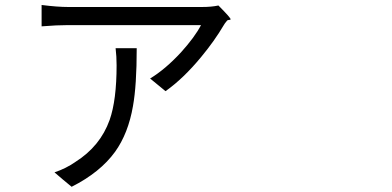

<svg xmlns="http://www.w3.org/2000/svg" viewBox="-20 -713 1540 755"><path d="M261.7 21.5 227.5 -6.8 194.3 -35.2Q240.2 -50.8 276.4 -76.2Q374 -137.7 411.1 -241.2Q438.5 -319.3 438.5 -456.1Q438.5 -491.2 434.6 -523.4H517.6Q517.6 -377 502.9 -295.9Q484.4 -188.5 432.6 -116.2Q374 -35.2 261.7 21.5ZM630.9 -354.5 570.3 -404.3Q629.9 -440.4 691.4 -506.8Q746.1 -567.4 770.5 -614.3H248Q204.1 -614.3 143.6 -609.4V-693.4Q206.1 -685.5 248 -685.5H510.7H774.4Q811.5 -685.5 838.9 -691.4Q889.6 -640.6 886.7 -636.7Q885.7 -634.8 881.8 -634.8Q875 -634.8 872.1 -630.9Q862.3 -619.1 859.4 -613.3Q823.2 -551.8 770.5 -488.3Q701.2 -404.3 630.9 -354.5Z"/></svg>

Font: Bpmf GenSeki Gothic R
Style: R
Weight: 400
Foundry: But Ko
Version: Version 1.320